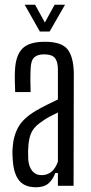

<svg xmlns="http://www.w3.org/2000/svg" viewBox="-20 -783 384 809"><path d="M132 6Q84 6 61 -22Q38 -50 34 -106Q33 -119 32.5 -132Q32 -145 33 -158Q36 -210 57.5 -248Q79 -286 134 -318Q155 -330 178 -341.5Q201 -353 224 -364V-490Q224 -523 211.5 -538.5Q199 -554 166 -554Q138 -554 124 -541Q110 -528 109 -492Q108 -475 108 -446Q108 -417 109 -395H44Q43 -414 42.5 -440Q42 -466 43 -486Q46 -550 74.5 -578.5Q103 -607 169 -607Q238 -607 263.5 -576.5Q289 -546 291 -478L290 0H224V-54H213Q202 -25 183.5 -9.5Q165 6 132 6ZM155 -45Q204 -45 224 -102V-309Q207 -301 189 -291.5Q171 -282 148 -265Q119 -244 109.5 -218Q100 -192 99 -158Q98 -148 98.5 -135.5Q99 -123 99 -110Q102 -79 116.5 -62Q131 -45 155 -45ZM84 -763H128L169 -688L210 -763H254L189 -650H148Z"/></svg>

Font: Big Shoulders Display
Style: Regular
Weight: 400
Designer: Patric King
Foundry: XO Type Co
Version: Version 1.000; ttfautohint (v1.8.2)